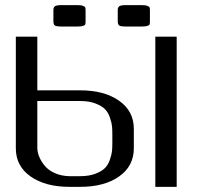

<svg xmlns="http://www.w3.org/2000/svg" viewBox="-20 -726 769 746"><path d="M562.5 -685.5V-643.6Q562.5 -634.8 561.3 -631.3Q560.1 -627.9 553.2 -625.5Q546.4 -623 531.2 -623H468.8Q448.2 -623 442.9 -627.2Q437.5 -631.3 437.5 -643.6V-685.5Q437.5 -690.9 438 -693.4Q438.5 -695.8 441.2 -699.5Q443.8 -703.1 450.7 -704.6Q457.5 -706.1 468.8 -706.1H531.2Q545.9 -706.1 553 -703.1Q560.1 -700.2 561.3 -696.8Q562.5 -693.4 562.5 -685.5ZM312.5 -685.5V-643.6Q312.5 -634.8 311.3 -631.3Q310.1 -627.9 303.2 -625.5Q296.4 -623 281.2 -623H218.8Q198.2 -623 192.9 -627.2Q187.5 -631.3 187.5 -643.6V-685.5Q187.5 -690.9 188 -693.4Q188.5 -695.8 191.2 -699.5Q193.8 -703.1 200.7 -704.6Q207.5 -706.1 218.8 -706.1H281.2Q295.9 -706.1 303 -703.1Q310.1 -700.2 311.3 -696.8Q312.5 -693.4 312.5 -685.5ZM250 0Q156.2 0 98.9 -40.3Q41.5 -80.6 41.5 -149.9V-583.5H125V-375H208.5H291.5Q385.3 -375 442.6 -334.7Q500 -294.4 500 -225.1V-149.9Q500 -80.6 442.6 -40.3Q385.3 0 291.5 0ZM416.5 -172.9V-202.1Q416.5 -221.7 415.3 -235.1Q414.1 -248.5 407.2 -268.8Q400.4 -289.1 387.9 -301.8Q375.5 -314.5 350.8 -324Q326.2 -333.5 291.5 -333.5H125V-151.9Q125 -134.8 132.6 -116.5Q140.1 -98.1 154.5 -81.1Q168.9 -64 193.8 -53Q218.8 -42 250 -41.5H291.5Q326.2 -41.5 350.8 -51Q375.5 -60.5 387.9 -73.2Q400.4 -85.9 407.2 -106.2Q414.1 -126.5 415.3 -139.9Q416.5 -153.3 416.5 -172.9ZM666.5 0H583.5V-583.5H666.5Z"/></svg>

Font: Gputeks
Style: Regular
Weight: 500
Version: Version 0.9